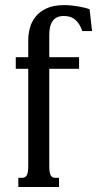

<svg xmlns="http://www.w3.org/2000/svg" viewBox="-20 -747 388 767"><path d="M92.8 -585.9Q92.8 -609.4 99.1 -634.3Q105.5 -659.2 121.6 -679.7Q137.7 -700.2 165.8 -713.4Q193.8 -726.6 237.3 -726.6Q251 -726.6 265.1 -725.1Q279.3 -723.6 292.5 -721.4Q305.7 -719.2 317.4 -716.3Q329.1 -713.4 337.9 -710L347.7 -623H308.6Q301.8 -642.6 293 -654.5Q284.2 -666.5 274.2 -672.9Q264.2 -679.2 253.9 -681.2Q243.7 -683.1 234.4 -683.1Q205.1 -683.1 190.9 -663.8Q176.8 -644.5 176.8 -607.9V-518.6H295.9V-472.2H176.8V-85Q176.8 -69.8 178.2 -60.5Q179.7 -51.3 183.1 -45.9Q186.5 -40.5 191.2 -38.6Q195.8 -36.6 202.6 -36.6H215.8V0H53.2V-36.6H66.9Q73.2 -36.6 78.1 -38.6Q83 -40.5 86.4 -45.9Q89.8 -51.3 91.3 -60.5Q92.8 -69.8 92.8 -85V-472.2H43V-518.6H92.8Z"/></svg>

Font: Arian Grqi
Style: Regular
Weight: 400
Designer: Ruben Hakobyan (Tarumian)
Foundry: Ruben Hakobyan (Tarumian)
Version: Version 1.003